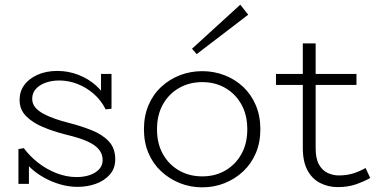

<svg xmlns="http://www.w3.org/2000/svg" viewBox="-20 -788 1625 823"><path d="M312 13Q276 13 239 2.5Q202 -8 169 -26.5Q136 -45 111.5 -68Q87 -91 75 -116L104 -101V0H59V-149L82 -153Q108 -118 144 -90Q180 -62 222.5 -45.5Q265 -29 309 -29Q338 -29 363 -37Q388 -45 404 -61.5Q420 -78 420 -102Q420 -125 407.5 -142.5Q395 -160 373 -172.5Q351 -185 322 -194.5Q293 -204 259 -212Q208 -225 164 -243.5Q120 -262 92 -290Q64 -318 64 -360Q64 -396 84 -423.5Q104 -451 141 -467.5Q178 -484 226 -484Q273 -484 316.5 -467Q360 -450 392 -421Q424 -392 440 -357L413 -373V-471H458V-322L433 -319Q413 -359 381 -386.5Q349 -414 311 -428.5Q273 -443 234 -443Q202 -443 175.5 -433.5Q149 -424 133.5 -406.5Q118 -389 118 -365Q118 -344 130.5 -328.5Q143 -313 165 -301Q187 -289 215.5 -279Q244 -269 276 -261Q327 -248 372.5 -230Q418 -212 446 -182.5Q474 -153 474 -105Q474 -66 450.5 -39.5Q427 -13 390.5 0Q354 13 312 13Z M847 15Q796 15 751 -3Q706 -21 671 -53.5Q636 -86 616.5 -131.5Q597 -177 597 -234Q597 -291 616.5 -337Q636 -383 671 -415.5Q706 -448 751 -465.5Q796 -483 847 -483Q897 -483 942.5 -465.5Q988 -448 1022.5 -415.5Q1057 -383 1076.5 -337Q1096 -291 1096 -234Q1096 -177 1076.5 -131.5Q1057 -86 1022.5 -53.5Q988 -21 943 -3Q898 15 847 15ZM847 -32Q903 -32 946.5 -57.5Q990 -83 1015 -128Q1040 -173 1040 -234Q1040 -295 1015 -340Q990 -385 946.5 -410.5Q903 -436 847 -436Q791 -436 747 -410.5Q703 -385 678 -340Q653 -295 653 -234Q653 -173 678 -128Q703 -83 747 -57.5Q791 -32 847 -32ZM823 -556 803 -579 1010 -768 1044 -725Z M1427 14Q1387 14 1352.5 -3.5Q1318 -21 1298 -58Q1278 -95 1278 -154V-602H1333V-152Q1333 -107 1348 -81.5Q1363 -56 1386 -46Q1409 -36 1432 -36Q1467 -36 1495 -45Q1523 -54 1547 -68L1567 -25Q1540 -10 1506 2Q1472 14 1427 14ZM1163 -424V-471H1508V-424Z"/></svg>

Font: BioRhyme Light
Style: Regular
Weight: 300
Designer: Aoife Mooney
Foundry: Aoife Mooney Type
Version: Version 1.600;gftools[0.9.33]